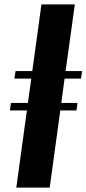

<svg xmlns="http://www.w3.org/2000/svg" viewBox="-20 -851 392 871"><path d="M54 0 102 -350H25L29.5 -384H106.5L122 -494.5H45.5L50.5 -528.5H126.5L168 -831H319.5L277.5 -528.5H352.5L347.5 -494.5H273L258 -384H331.5L327 -350H253.5L205.5 0Z"/></svg>

Font: Merriweather 144pt ExtraBold
Style: Italic
Weight: 800
Italic angle: -7.8°
Version: Version 2.101